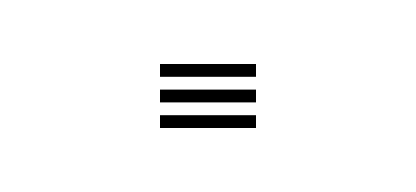

<svg xmlns="http://www.w3.org/2000/svg" viewBox="-20 -450 130 60"><path d="M30 -410V-414H60V-410ZM30 -426V-430H60V-426ZM30 -418V-422H60V-418Z"/></svg>

Font: Big Shoulders Inline Display Thin Thin
Style: Regular
Weight: 250
Version: Version 2.002